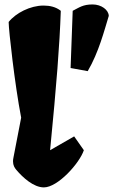

<svg xmlns="http://www.w3.org/2000/svg" viewBox="-20 -812 497 842"><path d="M51.3 -67.4C80.1 -33.2 127.4 9.8 172.4 9.8C233.9 9.8 329.1 -96.7 347.7 -153.3L305.2 -213.9L199.7 -153.3C228.5 -448.7 241.2 -610.4 246.6 -764.6C225.1 -781.7 198.7 -787.6 170.9 -787.6C112.8 -787.6 49.3 -754.9 18.1 -715.8V-712.9C18.1 -681.2 44.4 -443.4 72.8 -295.9L39.1 -121.6C37.6 -115.2 37.1 -109.9 37.1 -104.5C37.1 -86.9 43.9 -76.2 51.3 -67.4ZM364.7 -500C413.1 -582.5 437.5 -678.7 457 -742.2C456.5 -768.6 424.3 -792.5 386.2 -792.5C343.3 -792.5 328.1 -779.3 298.8 -764.6L289.6 -513.7Z"/></svg>

Font: Fruktur
Style: Regular
Weight: 400
Designer: Viktoriya Grabowska
Foundry: Viktoriya Grabowska
Version: Version 1.002